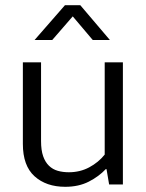

<svg xmlns="http://www.w3.org/2000/svg" viewBox="-20 -710 561 739"><path d="M383 -470H453V0H400L390 -59H387Q361 -31 322 -11Q283 9 231 9Q158 9 113 -31.5Q68 -72 68 -156V-470H138V-167Q138 -132 146 -109Q154 -86 168.5 -72Q183 -58 202.5 -52.5Q222 -47 245 -47Q288 -47 323.5 -66Q359 -85 383 -115ZM403 -556H337L260 -647L181 -556H113L230 -690H289Z"/></svg>

Font: Mukta Malar Light
Style: Regular
Weight: 300
Designer: Aadarsh Rajan, Girish Dalvi, Yashodeep Gholap
Foundry: Ek Type
Version: Version 2.538;PS 1.000;hotconv 16.6.51;makeotf.lib2.5.65220;